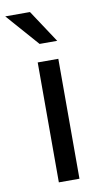

<svg xmlns="http://www.w3.org/2000/svg" viewBox="-114 -791 447 833"><g transform="rotate(-10 109.5 -375.0)"><path d="M166.5 0H75.7V-528.3H166.5ZM175.3 -606H97.7L-28.3 -749.5H80.6Z"/></g></svg>

Font: SteelSelectRoboto
Style: Roboto-Regular
Weight: 400
Designer: Google
Version: Version 2.137; 2017